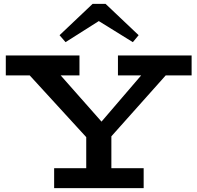

<svg xmlns="http://www.w3.org/2000/svg" viewBox="-20 -973 1021 993"><path d="M456 -231 109 -610H270L505 -344L734 -611H862L523 -231ZM260 0V-103H723V0ZM426 -50V-315H556V-50ZM10 -583V-686H391V-583ZM590 -583V-686H971V-583ZM319 -755 288 -791 459 -953H526L697 -791L667 -755L491 -864Z"/></svg>

Font: BioRhyme SemiExpanded SemiBold
Style: Regular
Weight: 600
Width: 6
Designer: Aoife Mooney
Foundry: Aoife Mooney Type
Version: Version 1.600;gftools[0.9.33]